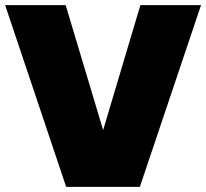

<svg xmlns="http://www.w3.org/2000/svg" viewBox="-20 -728 803 748"><path d="M381.8 -221.2 526.9 -708H763.2L524.9 0H237.8L0 -708H235.8Z"/></svg>

Font: SVN-Poppins Black
Style: Regular
Weight: 900
Designer: Ninad Kale (Devanagari), Jonny Pinhorn (Latin)
Foundry: Indian Type Foundry
Version: Version 3.002 2017